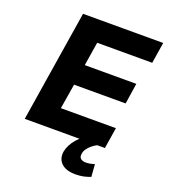

<svg xmlns="http://www.w3.org/2000/svg" viewBox="-161 -819 1002 1141"><g transform="rotate(20 340.0 -249.0)"><path d="M54 0 166 -705H673L652 -572H304L280 -422H606L586 -291H260L234 -133H582L561 0ZM449 207Q390 207 360.5 179.5Q331 152 337 106Q345 61 381 19.5Q417 -22 469 -45L512 0Q495 9 480 21.5Q465 34 455 48.5Q445 63 443 78Q439 101 451 110.5Q463 120 482 120Q497 120 510 117.5Q523 115 538 110L544 189Q520 198 498.5 202.5Q477 207 449 207Z"/></g></svg>

Font: Nunito Sans 6pt ExtraBold
Style: Italic
Weight: 800
Italic angle: -9°
Version: Version 3.101;gftools[0.9.27]